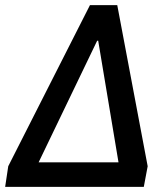

<svg xmlns="http://www.w3.org/2000/svg" viewBox="-30 -725 646 745"><path d="M-10 0 2 -80 319 -705H425L543 -80L528 0ZM347 -567 102 -58 104 -95H447L436 -58L351 -567Z"/></svg>

Font: Nunito Sans 10pt Condensed
Style: Bold Italic
Weight: 700
Width: 3
Italic angle: -9°
Designer: Vernon Adams
Foundry: Vernon Adams
Version: Version 3.101;gftools[0.9.27]